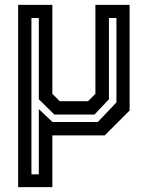

<svg xmlns="http://www.w3.org/2000/svg" viewBox="-20 -560 611 794"><path d="M55 214V-540H196.5V-172L227 -141.5H344L374.5 -172V-540H516V-103L413 0H196.5V214ZM110 161H140.5V-109L197 -55.5H384.5L461.5 -136.5V-485.5H430.5V-149.5L371 -86.5H204.5L140.5 -149.5V-485.5H110Z"/></svg>

Font: Tourney SemiBold
Style: Regular
Weight: 600
Version: Version 1.015